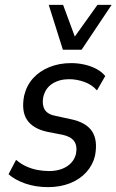

<svg xmlns="http://www.w3.org/2000/svg" viewBox="-20 -759 478 788"><path d="M177 9Q127 9 84.5 -5.5Q42 -20 15 -44L46 -103Q66 -86 88 -76Q110 -66 134 -61.5Q158 -57 181 -57Q225 -57 254.5 -76Q284 -95 292 -128Q298 -161 284 -180Q270 -199 236 -206L174 -218Q115 -231 91 -267Q67 -303 79 -366Q89 -408 115.5 -437.5Q142 -467 182.5 -483.5Q223 -500 272 -500Q300 -500 326.5 -494Q353 -488 375 -476.5Q397 -465 412 -447L378 -388Q357 -412 325.5 -423Q294 -434 264 -434Q223 -434 194 -415Q165 -396 157 -358Q152 -328 164 -308.5Q176 -289 210 -283L270 -270Q333 -257 357.5 -220.5Q382 -184 370 -120Q361 -82 334.5 -52.5Q308 -23 267.5 -7Q227 9 177 9ZM238 -555 180 -739H239L287 -609L380 -739H438L315 -555Z"/></svg>

Font: Nunito Sans 10pt Condensed Medium
Style: Italic
Weight: 500
Width: 3
Italic angle: -9°
Designer: Vernon Adams
Foundry: Vernon Adams
Version: Version 3.101;gftools[0.9.27]